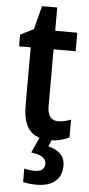

<svg xmlns="http://www.w3.org/2000/svg" viewBox="-60 -695 450 970"><g transform="rotate(5 164.5 -210.5)"><path d="M244 -89Q274 -89 309 -103V-12Q289 -2 263.5 4Q238 10 209 10Q143 10 108.5 -29Q74 -68 74 -156V-449H15V-508L82 -542L113 -661H190V-543H302V-449H190V-161Q190 -89 244 -89ZM291 131Q291 183 258.5 211.5Q226 240 161 240Q122 240 95 232V164Q120 171 147 171Q199 171 199 131Q199 89 123 80L159 0H225L206 42Q245 50 268 73Q291 96 291 131Z"/></g></svg>

Font: Noto Sans Condensed SemiBold
Style: Regular
Weight: 600
Width: 3
Designer: Monotype Design Team
Foundry: Monotype Imaging Inc.
Version: Version 2.013; ttfautohint (v1.8.4.7-5d5b)